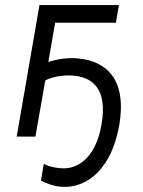

<svg xmlns="http://www.w3.org/2000/svg" viewBox="-20 -540 564 759"><path d="M46 0H120L159 -222C189 -238 233 -244 270 -241C342 -235 407 -193 381 -46C361 69 298 132 220 125C193 123 174 118 153 108L142 174C168 187 194 196 219 198C332 208 423 116 451 -43C484 -232 395 -300 287 -309C249 -313 209 -307 171 -295L198 -450H438L450 -520H136Z"/></svg>

Font: Fixel Display
Style: Italic
Weight: 400
Italic angle: -10°
Designer: AlfaBravo + MacPaw
Foundry: Kyrylo Tkachov, Marchela Mozhyna, Serhii Makarenko, Maria Weinstein, Zakhar Kryvoshyya
Version: Version 1.210;Glyphs 3.2 (3217)